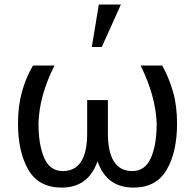

<svg xmlns="http://www.w3.org/2000/svg" viewBox="-20 -818 864 848"><path d="M429.5 -610.5H385.5L416.5 -798H514ZM569.5 10.5Q451.5 10.5 411.5 -104H410Q369.5 10.5 252.5 10.5Q151 10.5 105.2 -68.2Q59.5 -147 59.5 -273Q59.5 -349 76.8 -411.8Q94 -474.5 125.5 -528.5H220.5Q153 -394 150 -273Q150 -178.5 175.2 -120.5Q200.5 -62.5 257.5 -62.5Q365 -62.5 365 -228.5Q365 -229 365 -230V-376H456.5V-230Q456.5 -62.5 564.5 -62.5Q620.5 -62.5 646.2 -120Q672 -177.5 672 -273Q667.5 -394 601 -528.5H696.5Q726.5 -474.5 744.2 -412.5Q762 -350.5 762 -273Q762 -147 716.2 -68.2Q670.5 10.5 569.5 10.5Z"/></svg>

Font: Roberto Sans
Style: Regular
Weight: 400
Designer: Google (font) & Cristiano Sobral (main changes)
Version: Version 1.500; ttfautohint (v1.8.4.7-5d5b-dirty)